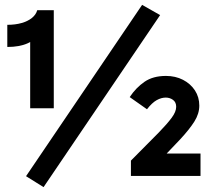

<svg xmlns="http://www.w3.org/2000/svg" viewBox="-20 -723 874 789"><path d="M104 -600 135 -585Q127 -560 93.5 -545Q60 -530 10 -530V-621Q43 -621 69 -628.5Q95 -636 111.5 -649.5Q128 -663 133 -681H201V-278H104ZM159 46 87 1 564 -703 638 -661ZM799 -289Q799 -256 779 -224Q759 -192 721 -151L641 -67L628 -92H804V0H518V-63L633 -179Q667 -214 685.5 -239Q704 -264 704 -284Q704 -303 691 -312.5Q678 -322 661 -322Q643 -322 624 -311.5Q605 -301 584 -274L513 -324Q539 -363 574 -387Q609 -411 662 -411Q701 -411 732 -395Q763 -379 781 -351.5Q799 -324 799 -289Z"/></svg>

Font: Gabarito Medium
Style: Regular
Weight: 500
Designer: Leandro Assis / Alvaro Franca / Felipe Casaprima
Foundry: Naipe Foundry
Version: Version 1.000